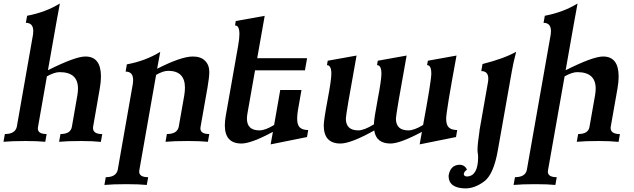

<svg xmlns="http://www.w3.org/2000/svg" viewBox="-49 -802 3585 1086"><path d="M521.5 0.5Q476.1 -4.4 409.2 -4.4Q331.5 -4.4 285.2 0L293 -43.9Q350.1 -43.9 357.4 -84L388.7 -263.7Q392.1 -284.2 392.1 -301.3Q392.1 -394 288.1 -394Q258.8 -394 216.3 -370.1L166 -84L165 -75.2Q165 -43.9 214.8 -43.9L207 0Q162.1 -4.4 95.2 -4.4Q17.6 -4.4 -29.3 0L-21.5 -43.9Q36.1 -43.9 45.9 -84L137.7 -606.4Q139.2 -616.7 139.2 -625.5Q139.2 -672.9 97.2 -672.9L104.5 -712.9Q208.5 -732.4 289.6 -782.2L269.5 -672.9L222.2 -404.8Q376.5 -482.4 434.1 -482.4Q522 -482.4 522 -369.1Q522 -338.4 515.1 -299.8L477.5 -84L477.1 -78.1Q477.1 -43.9 529.3 -43.5Z M781.2 244.1Q735.8 239.7 667.5 239.7Q588.4 239.7 541.5 244.1L549.3 200.2Q606.9 200.2 616.7 159.7L702.6 -329.1Q704.1 -339.8 704.1 -349.1Q704.1 -397 661.6 -397L668.5 -438Q774.4 -457.5 857.4 -508.8L839.8 -413.1Q975.6 -482.4 1042 -482.4Q1086.4 -482.4 1110.6 -458.5Q1134.8 -434.6 1134.8 -395Q1134.8 -364.3 1124.5 -305.7L1085.4 -84.5L1084.5 -75.7Q1084.5 -43.9 1134.8 -43.9L1127 0Q1081.5 -4.4 1013.2 -4.4Q934.1 -4.4 887.2 0L895 -43.9Q953.1 -43.9 961.9 -84.5L993.2 -262.2Q997.1 -286.1 997.1 -306.2Q997.1 -401.4 901.9 -401.4Q874 -401.4 834 -378.4L739.3 159.7L738.3 168.5Q738.3 200.2 789.1 200.2Z M1481.9 14.6 1494.6 -56.2Q1371.6 9.8 1316.9 9.8Q1222.7 9.8 1222.7 -92.8Q1222.7 -117.2 1228 -147L1298.3 -544.9Q1305.2 -584 1305.2 -609.4Q1305.2 -658.2 1280.3 -658.2L1284.7 -683.1L1448.2 -712.4L1405.8 -472.7H1688L1675.8 -404.3H1393.6L1350.6 -160.2Q1347.7 -144.5 1347.7 -131.3Q1347.7 -64.5 1418.5 -64.5Q1451.2 -64.5 1501.5 -95.2L1536.1 -293H1656.2L1636.2 -178.7Q1631.8 -151.4 1631.8 -130.9Q1631.8 -96.2 1646.5 -81.5Q1661.1 -66.9 1694.3 -66.4L1687.5 -26.9Z M2324.7 14.6 2337.4 -56.2Q2213.9 9.8 2159.7 9.8Q2078.6 9.8 2067.9 -64Q1935.5 9.8 1876.5 9.8Q1782.2 9.8 1782.2 -92.8Q1782.2 -122.1 1803.7 -235.8Q1825.2 -349.6 1825.2 -384.8Q1825.2 -433.6 1800.3 -433.6L1804.7 -458.5L1967.8 -487.8Q1907.2 -154.3 1907.2 -131.3Q1907.2 -64.5 1978 -64.5Q2010.3 -64.5 2065.9 -98.6Q2066.4 -130.4 2087.4 -240Q2108.4 -349.6 2108.4 -384.8Q2108.4 -433.6 2083.5 -433.6L2087.9 -458.5L2251 -487.8Q2190.4 -154.3 2190.4 -131.3Q2190.4 -64.5 2261.2 -64.5Q2293.9 -64.5 2344.2 -95.2Q2390.6 -345.2 2390.6 -385.7Q2390.6 -433.6 2366.7 -433.6L2371.1 -458.5L2533.2 -487.8Q2474.6 -170.9 2474.6 -130.9Q2474.6 -96.2 2489.3 -81.5Q2503.9 -66.9 2537.1 -66.4L2530.3 -26.9Z M2583.5 263.7Q2488.3 262.2 2488.3 192.4Q2497.6 132.3 2548.8 129.9Q2580.1 129.9 2592.3 157.7Q2577.1 167.5 2574.2 181.2Q2574.2 196.3 2594.2 196.3Q2655.3 191.9 2655.3 86.4Q2655.3 71.8 2652.8 60.5Q2651.9 55.2 2651.9 44.9Q2651.9 13.2 2663.6 -64H2663.1L2710.4 -333Q2712.9 -346.2 2712.9 -356.9Q2712.9 -399.9 2673.3 -399.9L2680.2 -439.9Q2801.3 -470.2 2870.6 -509.3Q2853.5 -443.8 2846.2 -399.9L2767.1 46.9Q2743.2 184.6 2689.7 224.1Q2636.2 263.7 2583.5 263.7Z M3092.3 244.1Q3047.4 239.7 2980.5 239.7Q2902.8 239.7 2856 244.1L2863.8 200.2Q2921.4 200.2 2930.7 160.2L3065.9 -606.4Q3067.4 -616.7 3067.4 -625.5Q3067.4 -672.9 3025.4 -672.9L3032.7 -712.9Q3136.7 -732.4 3217.8 -782.2L3197.8 -672.9L3150.4 -404.8Q3304.7 -482.4 3362.3 -482.4Q3450.2 -482.4 3450.2 -369.1Q3450.2 -338.4 3443.4 -299.8L3405.3 -84L3404.8 -78.6Q3404.8 -43.9 3457.5 -43.5L3449.7 0.5Q3404.3 -4.4 3337.4 -4.4Q3259.8 -4.4 3213.4 0L3221.2 -43.9Q3278.3 -43.9 3285.2 -84L3316.9 -263.7Q3320.3 -284.2 3320.3 -301.3Q3320.3 -394 3216.3 -394Q3187 -394 3144.5 -370.1L3050.8 160.2L3049.8 168.5Q3049.8 200.2 3100.1 200.2Z"/></svg>

Font: Kelvinch
Style: Bold Italic
Weight: 700
Italic angle: -10°
Designer: Paul James Miller
Foundry: High-Logic / Made with FontCreator
Version: Version 3.30 September 23, 2016